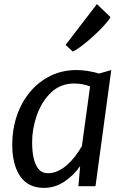

<svg xmlns="http://www.w3.org/2000/svg" viewBox="-20 -904 602 932"><path d="M193.5 8Q116.5 8 78 -48.4Q39.4 -104.7 39.4 -202.7Q39.4 -276.1 61.5 -341.2Q83.5 -406.4 124.8 -456.5Q166.2 -506.6 223.8 -535.3Q281.4 -564 352.5 -564Q376.9 -564 406.7 -559.3Q436.4 -554.6 461.2 -547L520.1 -564L443.5 0H360.6L369.1 -97.8Q338.9 -54 293.3 -23Q247.6 8 193.5 8ZM212.6 -63.1Q237.9 -63.1 261.5 -74.2Q285.1 -85.2 306.3 -104Q327.5 -122.8 345.5 -146.4Q363.5 -170.1 377.5 -194.9L417.3 -484.4Q381.9 -498.6 339.4 -498.6Q273.6 -498.6 227.9 -454.8Q182 -410.8 158.9 -344.9Q135.9 -278.9 135.9 -213.1Q135.9 -170.2 143.4 -136.3Q151 -102.4 167.8 -82.7Q184.6 -63.1 212.6 -63.1ZM333 -653.6 298.5 -686.2 450.5 -884.1 516.5 -820.5Q509.1 -807.7 492.7 -788.9Q476.4 -770.1 455 -749.2Q433.6 -728.4 410.9 -709Q388.3 -689.6 367.8 -674.7Q347.3 -659.8 333 -653.6Z"/></svg>

Font: Merriweather Sans Variable Regular
Style: Italic
Weight: 300
Italic angle: -8°
Designer: Eben Sorkin
Foundry: Eben Sorkin
Version: Version 2.001